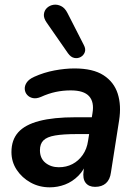

<svg xmlns="http://www.w3.org/2000/svg" viewBox="-20 -792 587 822"><path d="M193 10Q148 10 111 -10.5Q74 -31 51.5 -65Q29 -99 29 -141Q29 -193 58 -225.5Q87 -258 148 -274Q209 -290 304 -290H384L373 -218H310Q251 -218 216 -212Q181 -206 166 -191Q151 -176 151 -149Q151 -114 174.5 -95Q198 -76 232 -76Q264 -76 290 -89.5Q316 -103 334 -128.5Q352 -154 357 -189L376 -308Q384 -355 361.5 -380Q339 -405 283 -405Q250 -405 219 -398.5Q188 -392 155 -377Q136 -369 121 -372Q106 -375 96.5 -385.5Q87 -396 86 -410.5Q85 -425 94.5 -439Q104 -453 126 -463Q168 -482 213.5 -490.5Q259 -499 299 -499Q378 -499 423 -470Q468 -441 484 -391Q500 -341 490 -277L455 -54Q451 -23 433.5 -7.5Q416 8 387 8Q360 8 346.5 -9.5Q333 -27 338 -61L348 -124L355 -104Q341 -65 315.5 -39.5Q290 -14 258.5 -2Q227 10 193 10ZM271 -564 180 -695Q166 -715 168 -731.5Q170 -748 181.5 -758.5Q193 -769 209 -771.5Q225 -774 241.5 -766Q258 -758 269 -736L339 -599Q348 -582 343 -568.5Q338 -555 325.5 -548Q313 -541 298 -544Q283 -547 271 -564Z"/></svg>

Font: Nunito ExtraLight
Style: Italic
Weight: 200
Italic angle: -9°
Designer: Vernon Adams
Foundry: Vernon Adams
Version: Version 3.602